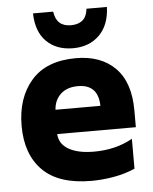

<svg xmlns="http://www.w3.org/2000/svg" viewBox="-55 -833 711 890"><g transform="rotate(-5 300.0 -388.5)"><path d="M476 -787H381Q376 -748 355.5 -732.5Q335 -717 303 -717Q235 -717 226 -787H132Q134 -701 180.5 -655.5Q227 -610 303 -610Q379 -610 426 -656.5Q473 -703 476 -787ZM538 -29V-168Q460 -124 358 -124Q285 -124 241.5 -148.5Q198 -173 195 -220H561V-298Q561 -429 494.5 -496Q428 -563 312 -563Q174 -563 104 -482.5Q34 -402 34 -272Q34 -139 108.5 -64.5Q183 10 335 10Q386 10 439.5 0.5Q493 -9 538 -29ZM310 -433Q404 -433 406 -333H197Q200 -378 229.5 -405.5Q259 -433 310 -433Z"/></g></svg>

Font: Noto Sans Mono UI ExtraBold
Style: Regular
Weight: 800
Designer: Monotype Design team
Foundry: Monotype Imaging Inc.
Version: 1.000